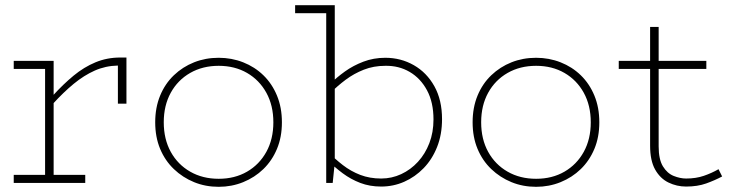

<svg xmlns="http://www.w3.org/2000/svg" viewBox="-20 -706 2826 741"><path d="M184 -305V-337Q224 -381 264 -414Q304 -447 348.5 -465.5Q393 -484 444 -484H468V-306H435V-453Q387 -452 345.5 -433.5Q304 -415 264.5 -382.5Q225 -350 184 -305ZM33 0V-31H309V0ZM154 0V-471H187V0ZM33 -440V-471H187V-440Z M824 15Q773 15 729 -3Q685 -21 651 -53.5Q617 -86 598 -131.5Q579 -177 579 -234Q579 -291 598 -337Q617 -383 651 -415.5Q685 -448 729 -465.5Q773 -483 824 -483Q874 -483 918.5 -465.5Q963 -448 996.5 -415.5Q1030 -383 1049 -337Q1068 -291 1068 -234Q1068 -177 1049 -131.5Q1030 -86 996.5 -53.5Q963 -21 918.5 -3Q874 15 824 15ZM824 -16Q886 -16 933.5 -43.5Q981 -71 1008 -120Q1035 -169 1035 -234Q1035 -299 1008 -348Q981 -397 933.5 -424.5Q886 -452 824 -452Q762 -452 714 -424.5Q666 -397 639 -348Q612 -299 612 -234Q612 -169 639 -120Q666 -71 714 -43.5Q762 -16 824 -16Z M1119 -655V-686H1272V-655ZM1467 -483Q1527 -483 1577 -454.5Q1627 -426 1656.5 -373Q1686 -320 1686 -246Q1686 -187 1667 -139Q1648 -91 1615 -57Q1582 -23 1540 -4.5Q1498 14 1451 14Q1407 14 1370.5 0Q1334 -14 1303 -37Q1272 -60 1245 -87V-121Q1272 -93 1303 -69Q1334 -45 1370.5 -31Q1407 -17 1451 -17Q1492 -17 1528.5 -34Q1565 -51 1593 -81.5Q1621 -112 1637 -153.5Q1653 -195 1653 -245Q1653 -311 1628 -357.5Q1603 -404 1561 -428.5Q1519 -453 1467 -452Q1422 -452 1384 -437Q1346 -422 1314.5 -398.5Q1283 -375 1255 -347V-383Q1279 -407 1311 -430Q1343 -453 1382.5 -468Q1422 -483 1467 -483ZM1239 0V-685H1272V-78L1264 0Z M2049 15Q1998 15 1954 -3Q1910 -21 1876 -53.5Q1842 -86 1823 -131.5Q1804 -177 1804 -234Q1804 -291 1823 -337Q1842 -383 1876 -415.5Q1910 -448 1954 -465.5Q1998 -483 2049 -483Q2099 -483 2143.5 -465.5Q2188 -448 2221.5 -415.5Q2255 -383 2274 -337Q2293 -291 2293 -234Q2293 -177 2274 -131.5Q2255 -86 2221.5 -53.5Q2188 -21 2143.5 -3Q2099 15 2049 15ZM2049 -16Q2111 -16 2158.5 -43.5Q2206 -71 2233 -120Q2260 -169 2260 -234Q2260 -299 2233 -348Q2206 -397 2158.5 -424.5Q2111 -452 2049 -452Q1987 -452 1939 -424.5Q1891 -397 1864 -348Q1837 -299 1837 -234Q1837 -169 1864 -120Q1891 -71 1939 -43.5Q1987 -16 2049 -16Z M2628 14Q2592 14 2560 -1.5Q2528 -17 2508.5 -51.5Q2489 -86 2489 -144V-602H2522V-141Q2522 -91 2538.5 -64Q2555 -37 2580 -27Q2605 -17 2628 -17Q2666 -17 2696.5 -27.5Q2727 -38 2753 -53L2767 -25Q2739 -10 2705.5 2Q2672 14 2628 14ZM2368 -440V-471H2706V-440Z"/></svg>

Font: BioRhyme ExtraBold ExtraLight
Style: Regular
Weight: 250
Version: Version 1.600;gftools[0.9.33]